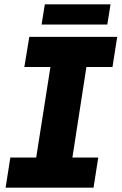

<svg xmlns="http://www.w3.org/2000/svg" viewBox="-20 -871 564 891"><path d="M6 0 28 -140H148L214 -560H93L116 -700H524L502 -560H381L316 -140H436L414 0ZM173 -757 188 -851H493L478 -757Z"/></svg>

Font: MuseoModerno
Style: Bold Italic
Weight: 700
Italic angle: -9°
Designer: Pablo Cosgaya, Héctor Gatti, Marcela Romero, and the Authors of The MuseoModerno Project.
Foundry: Omnibus-Type Team
Version: Version 1.003